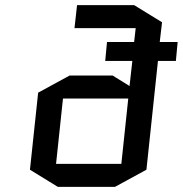

<svg xmlns="http://www.w3.org/2000/svg" viewBox="-20 -725 714 750"><path d="M391 -487 398 -561H504L510 -615H271L281 -705H504L613 -638L604 -561H674L667 -487H597L552 -62L429 5H206L97 -62L129 -363L252 -430H420L486 -389L497 -487ZM454 -85 481 -340H226L199 -85Z"/></svg>

Font: Quantico
Style: Italic
Weight: 400
Italic angle: -12°
Designer: Matt Desmond
Foundry: MADtype
Version: Version 2.002